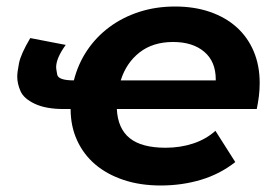

<svg xmlns="http://www.w3.org/2000/svg" viewBox="-20 -563 846 590"><path d="M175 -228Q121 -228 87 -244Q53 -260 43 -283Q33 -306 33 -327.5Q33 -341.5 38.5 -369.2Q44 -397 73 -446L182 -425Q152.5 -384.5 152.5 -356Q152.5 -351.5 155.8 -333.8Q159 -316 207 -316Q220 -367 248 -408.5Q276 -450 316.5 -480Q357 -510 408 -526.5Q459 -543 518 -543Q577 -543 625 -526.5Q673 -510 707 -479.5Q741 -449 759.5 -405.5Q778 -362 778 -308Q778 -287 775.5 -267Q773 -247 769 -228H339Q342 -168 378.5 -138.5Q415 -109 489 -109Q534 -109 573.5 -122Q613 -135 642 -161L703 -65Q656 -28 597.5 -10.5Q539 7 474 7Q411 7 360 -10Q309 -27 273 -57.5Q237 -88 217 -131.5Q197 -175 197 -228ZM643 -316Q643 -317.5 643 -319Q643 -374 607.5 -404Q572 -434 512 -434Q450 -434 409 -402Q368 -370 351 -316Z"/></svg>

Font: Argentum Sans Medium
Style: Italic
Weight: 500
Italic angle: -11°
Designer: Julieta Ulanovsky (font), Cristiano Sobral (main changes and remaster)
Foundry: Julieta Ulanovsky (font), Cristiano Sobral (main changes and remaster)
Version: Version 2.007;June 15, 2022;FontCreator 14.0.0.2814 64-bit; 